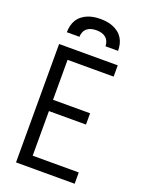

<svg xmlns="http://www.w3.org/2000/svg" viewBox="-174 -1037 848 1120"><g transform="rotate(20 250.0 -477.5)"><path d="M72 0V-735H436V-665H150V-417H380V-347H150V-70H436V0ZM91 -815Q91 -835 95.5 -855Q100 -875 110.5 -892Q121 -909 137 -921.5Q153 -934 171.5 -941.5Q190 -949 210 -952Q230 -955 250 -955Q270 -955 290 -952Q310 -949 328.5 -941.5Q347 -934 363 -921.5Q379 -909 389.5 -892Q400 -875 404.5 -855Q409 -835 409 -815H331Q331 -830 325 -844.5Q319 -859 307 -868.5Q295 -878 280 -881.5Q265 -885 250 -885Q235 -885 220 -881.5Q205 -878 193 -868.5Q181 -859 175 -844.5Q169 -830 169 -815Z"/></g></svg>

Font: Zed Sans
Style: Regular
Weight: 400
Designer: Belleve Invis
Foundry: Belleve Invis
Version: Version 1.0.0; ttfautohint (v1.8.4)